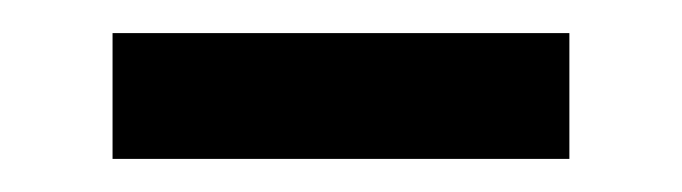

<svg xmlns="http://www.w3.org/2000/svg" viewBox="-20 -684 412 116"><path d="M48 -664V-588H324V-664Z"/></svg>

Font: LT Wave Text Medium
Style: Regular
Weight: 500
Designer: Daniel Lyons
Version: Version 2.5 (Glyphs App)